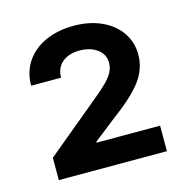

<svg xmlns="http://www.w3.org/2000/svg" viewBox="-73 -852 549 568"><g transform="rotate(-15 201.0 -568.0)"><path d="M40 -421.9 206.1 -559.6Q231.4 -580.6 244.6 -593.8Q257.8 -606.9 265.6 -620.6Q273.4 -634.3 273.4 -650.4Q273.4 -676.8 252 -692.4Q230.5 -708 198.2 -708Q165 -708 145 -691.2Q125 -674.3 125 -644.5H33.2Q33.2 -686.5 54.7 -718Q76.2 -749.5 114 -766.4Q151.9 -783.2 200.2 -783.2Q248.5 -783.2 285.6 -766.1Q322.8 -749 343 -719.2Q363.3 -689.5 363.3 -652.3Q363.3 -608.9 336.9 -572.8Q310.5 -536.6 249 -491.2L176.8 -434.6V-431.6H371.1V-353.5H40Z"/></g></svg>

Font: Pretendard SemiBold
Style: Regular
Weight: 600
Designer: Base glyphs from Inter by Rasmus Andersson; Hangeul glyphs from Noto Sans CJK(Source Han Sans) by Jang Soo-young and Kan
Foundry: Kil Hyung-jin
Version: Version 1.309